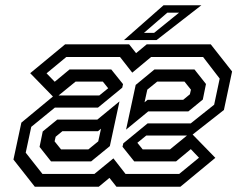

<svg xmlns="http://www.w3.org/2000/svg" viewBox="-20 -708 935 728"><path d="M112 0 31 -103 61 -243 185.5 -346H356.5L396.5 -378.5L394.5 -368L370 -398.5H266.5L188 -334.5L94.5 -430.5L227 -540H469.5L496 -506.5L536.5 -540H779L860 -437L829 -291L705.5 -194H534.5L494.5 -161.5L496.5 -172L521 -141.5H624.5L703 -205.5L796.5 -109.5L664 0H421.5L395 -33.5L354.5 0ZM141 -48.5H338L410 -107.5L456 -48.5H659.5L734.5 -110L703.5 -142.5L647.5 -96H489L444.5 -151.5L447.5 -164.5L539.5 -240H703L792 -311L813 -410L750 -492H553L481.5 -432.5L435 -492H231.5L156.5 -430L187.5 -398L243.5 -444.5H402L446.5 -389L443.5 -375.5L351.5 -300H188L98.5 -227L77.5 -129ZM173.5 -96 130 -151 142 -209.5 197 -254.5H349L433 -323.5L396.5 -154L325.5 -96ZM458 -216.5 494.5 -386 565.5 -444.5H717.5L761 -389.5L749 -330.5L694 -285.5H542ZM211.5 -141.5H315L352.5 -172L363 -220L351.5 -210.5H216.5L191 -189.5L187 -172ZM528 -320 539.5 -329.5H674.5L700 -350.5L704 -368L679.5 -398.5H576L538.5 -368ZM450 -556 600 -688H743.5L573.5 -556ZM526 -583.5H564.5L659 -660H614.5Z"/></svg>

Font: Tourney Thin Medium
Style: Italic
Weight: 500
Italic angle: -12°
Version: Version 1.015